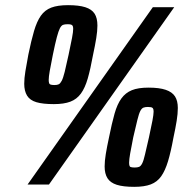

<svg xmlns="http://www.w3.org/2000/svg" viewBox="-20 -716 739 745"><path d="M87 0 573 -688H656L170 0ZM189 -312Q146 -312 121 -319.5Q96 -327 85 -345Q74 -363 74 -391Q74 -412 78.5 -439.5Q83 -467 90 -504Q101 -558 112 -595.5Q123 -633 138.5 -655Q154 -677 179 -686.5Q204 -696 244 -696Q286 -696 311 -688Q336 -680 347 -663Q358 -646 358 -617Q358 -596 353.5 -568Q349 -540 341 -503Q331 -448 320.5 -411.5Q310 -375 294 -353Q278 -331 253 -321.5Q228 -312 189 -312ZM191 -386Q202 -386 208 -389Q214 -392 219.5 -402.5Q225 -413 231 -437Q237 -461 246 -503Q255 -545 259.5 -569Q264 -593 264 -604Q264 -613 261.5 -616.5Q259 -620 254 -621Q249 -622 242 -622Q231 -622 224.5 -619.5Q218 -617 212.5 -606.5Q207 -596 200.5 -571.5Q194 -547 185 -503Q177 -463 173 -440.5Q169 -418 169 -406Q169 -391 174.5 -388.5Q180 -386 191 -386ZM501 9Q458 9 433 1Q408 -7 397 -24.5Q386 -42 386 -70Q386 -91 390.5 -118.5Q395 -146 403 -183Q414 -238 424.5 -275Q435 -312 451 -334Q467 -356 491.5 -366Q516 -376 556 -376Q598 -376 623 -367.5Q648 -359 659 -342Q670 -325 670 -297Q670 -275 665.5 -247Q661 -219 653 -182Q643 -127 632 -90.5Q621 -54 605.5 -32Q590 -10 565 -0.5Q540 9 501 9ZM503 -66Q513 -66 519.5 -68.5Q526 -71 531.5 -81.5Q537 -92 542.5 -116Q548 -140 558 -183Q567 -224 571.5 -248Q576 -272 576 -283Q576 -292 573.5 -295.5Q571 -299 566 -300Q561 -301 554 -301Q544 -301 537 -298.5Q530 -296 524.5 -285.5Q519 -275 513 -250.5Q507 -226 497 -183Q489 -143 485 -120Q481 -97 481 -85Q481 -70 486.5 -68Q492 -66 503 -66Z"/></svg>

Font: Saira Condensed ExtraBold
Style: Italic
Weight: 800
Width: 3
Italic angle: -12°
Designer: Hector Gatti with collaboration of the Omnibus-Type team
Foundry: Omnibus-Type
Version: Version 1.101